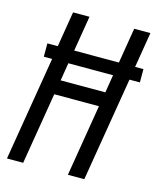

<svg xmlns="http://www.w3.org/2000/svg" viewBox="-111 -813 735 892"><g transform="rotate(15 256.5 -367.5)"><path d="M8 0 91 -501H51V-565H101L129 -735H208L180 -565H395L423 -735H501L473 -565H513V-501H463L380 0H301L358 -345H143L86 0ZM155 -415H370L384 -501H169Z"/></g></svg>

Font: Iosevka Curly Oblique
Style: Regular
Weight: 400
Italic angle: -9°
Monospace: yes
Designer: Belleve Invis
Foundry: Belleve Invis
Version: Version 11.1.0; ttfautohint (v1.8.3)